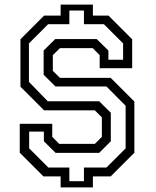

<svg xmlns="http://www.w3.org/2000/svg" viewBox="-20 -768 681 836"><path d="M244 48V0H169L66 -103V-229H207.5V-172L238 -141.5H393L423.5 -172V-257L393 -287.5H172L69 -390.5V-597L172 -700H244V-748H384.5V-700H452.5L555.5 -597V-471H414V-528L383.5 -558.5H241L210 -528V-459.5L241 -429H462L565 -326V-103L462 0H384.5V48ZM282 21H345.5V-38.5H443.5L527 -122V-307.5L443.5 -391.5H221.5L170 -442.5V-548L220.5 -598H401L452 -548V-508H516V-579L432.5 -662.5H345.5V-722H282V-662.5H189.5L106 -579V-411.5L188 -327H412L462.5 -277V-153L412 -102.5H222L171 -153V-195H107V-122L190.5 -38.5H282Z"/></svg>

Font: Tourney Thin
Style: Regular
Weight: 400
Version: Version 1.015